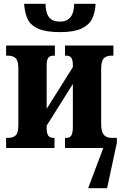

<svg xmlns="http://www.w3.org/2000/svg" viewBox="-20 -774 634 1004"><path d="M106 -754H218Q219 -705 237 -683Q255 -661 293 -661Q329 -661 348 -683.5Q367 -706 368 -754H480Q477 -706 461 -674.5Q445 -643 405.5 -624.5Q366 -606 294 -606Q220 -606 180 -624Q140 -642 125 -673Q110 -704 106 -754ZM591 -27 540 210H441L520 0H320V-53H328Q346 -53 353.5 -66.5Q361 -80 361 -112V-335L224 -117V-107Q224 -76 232.5 -64.5Q241 -53 259 -53H265V0H12V-53H21Q49 -53 62.5 -66.5Q76 -80 76 -121V-415Q76 -455 62.5 -469Q49 -483 21 -483H12V-536H267V-483H260Q241 -483 232.5 -472Q224 -461 224 -431V-205L361 -423V-433Q361 -460 353 -471.5Q345 -483 327 -483H320V-536H573V-483H563Q536 -483 522.5 -468.5Q509 -454 509 -414V-125Q509 -85 523 -69Q537 -53 563 -53H591Z"/></svg>

Font: Noto Serif CondExtraBold
Style: Regular
Weight: 800
Width: 3
Designer: Monotype Design Team
Foundry: Monotype Imaging Inc.
Version: Version 1.001